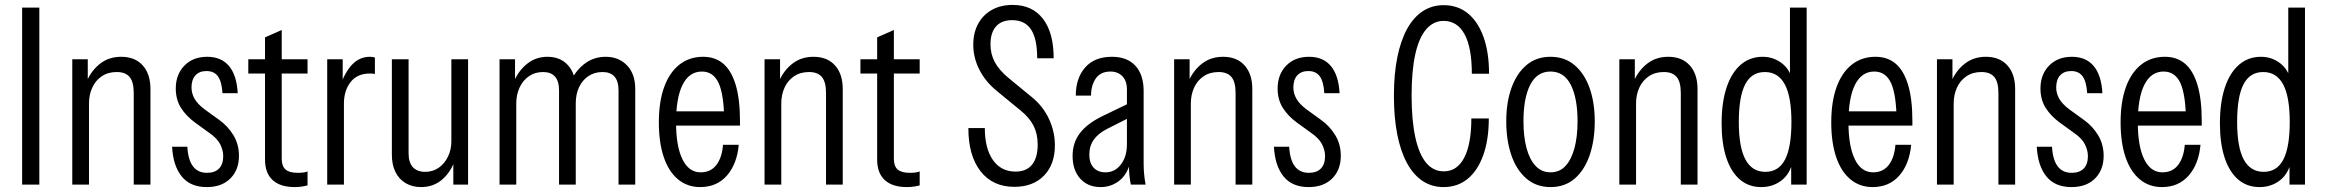

<svg xmlns="http://www.w3.org/2000/svg" viewBox="-20 -751 9460 781"><path d="M70 0V-720H140V0Z M274 0V-510H337V-414H342V0ZM524 0V-373Q524 -418 507 -438Q490 -458 455 -458Q419 -458 393.5 -440.5Q368 -423 355 -394Q342 -365 342 -330L333 -421Q353 -466 388.5 -493Q424 -520 473 -520Q529 -520 560.5 -485Q592 -450 592 -389V0Z M821 10Q754 10 719 -33.5Q684 -77 680 -154H742Q745 -101 765 -74.5Q785 -48 822 -48Q854 -48 871 -65.5Q888 -83 888 -116Q888 -139 876 -163.5Q864 -188 832 -210L774 -252Q737 -279 716 -312.5Q695 -346 695 -391Q695 -448 730 -484Q765 -520 823 -520Q880 -520 911.5 -482.5Q943 -445 947 -372H885Q882 -419 866.5 -440.5Q851 -462 820 -462Q791 -462 775 -444.5Q759 -427 759 -395Q759 -372 771 -350Q783 -328 814 -305L872 -263Q907 -238 929.5 -201Q952 -164 952 -117Q952 -60 917 -25Q882 10 821 10Z M1179 10Q1120 10 1089 -18.5Q1058 -47 1058 -102V-599L1126 -629V-105Q1126 -75 1141.5 -61.5Q1157 -48 1191 -48Q1205 -48 1215.5 -49.5Q1226 -51 1231 -54V3Q1221 6 1207 8Q1193 10 1179 10ZM990 -452V-510H1231V-452Z M1311 0V-510H1374V-404H1379V0ZM1379 -330 1363 -401Q1385 -461 1414.5 -490.5Q1444 -520 1485 -520Q1496 -520 1505 -517V-450Q1502 -451 1496.5 -451.5Q1491 -452 1485 -452Q1433 -452 1406 -417Q1379 -382 1379 -330Z M1693 10Q1657 10 1630 -6Q1603 -22 1588.5 -51.5Q1574 -81 1574 -121V-510H1642V-127Q1642 -90 1659.5 -71Q1677 -52 1710 -52Q1741 -52 1765 -69Q1789 -86 1802.5 -114.5Q1816 -143 1816 -176L1825 -85Q1805 -40 1771.5 -15Q1738 10 1693 10ZM1824 0V-92H1816V-510H1884V0Z M2012 0V-510H2075V-414H2080V0ZM2254 0V-383Q2254 -421 2237.5 -439.5Q2221 -458 2189 -458Q2156 -458 2131.5 -441Q2107 -424 2093.5 -395Q2080 -366 2080 -330L2071 -421Q2091 -466 2126 -493Q2161 -520 2207 -520Q2260 -520 2291 -485Q2322 -450 2322 -389V0ZM2496 0V-383Q2496 -421 2479.5 -439.5Q2463 -458 2431 -458Q2398 -458 2373.5 -441.5Q2349 -425 2335.5 -396.5Q2322 -368 2322 -330L2303 -425Q2327 -470 2362.5 -495Q2398 -520 2444 -520Q2497 -520 2530.5 -485Q2564 -450 2564 -389V0Z M2828 10Q2776 10 2738 -21.5Q2700 -53 2680 -112Q2660 -171 2660 -253Q2660 -337 2681.5 -396.5Q2703 -456 2743.5 -488Q2784 -520 2840 -520Q2889 -520 2922 -492Q2955 -464 2972.5 -406Q2990 -348 2990 -259Q2990 -255 2990 -250Q2990 -245 2990 -240H2705V-298H2954L2926 -258Q2925 -365 2903.5 -412.5Q2882 -460 2835 -460Q2784 -460 2757 -407Q2730 -354 2730 -253Q2730 -156 2756 -103Q2782 -50 2830 -50Q2871 -50 2894 -80Q2917 -110 2921 -162H2985Q2978 -84 2937 -37Q2896 10 2828 10Z M3090 0V-510H3153V-414H3158V0ZM3340 0V-373Q3340 -418 3323 -438Q3306 -458 3271 -458Q3235 -458 3209.5 -440.5Q3184 -423 3171 -394Q3158 -365 3158 -330L3149 -421Q3169 -466 3204.5 -493Q3240 -520 3289 -520Q3345 -520 3376.5 -485Q3408 -450 3408 -389V0Z M3669 10Q3610 10 3579 -18.5Q3548 -47 3548 -102V-599L3616 -629V-105Q3616 -75 3631.5 -61.5Q3647 -48 3681 -48Q3695 -48 3705.5 -49.5Q3716 -51 3721 -54V3Q3711 6 3697 8Q3683 10 3669 10ZM3480 -452V-510H3721V-452Z M4106 9Q4018 9 3968.5 -54.5Q3919 -118 3919 -230H3986Q3986 -147 4019 -100Q4052 -53 4111 -53Q4155 -53 4178 -81Q4201 -109 4201 -163Q4201 -206 4184.5 -239Q4168 -272 4131 -302L4036 -380Q3989 -418 3964 -467Q3939 -516 3939 -569Q3939 -618 3959 -654.5Q3979 -691 4015 -711Q4051 -731 4099 -731Q4179 -731 4222.5 -674.5Q4266 -618 4266 -514H4199Q4199 -593 4174 -631Q4149 -669 4097 -669Q4054 -669 4031.5 -643.5Q4009 -618 4009 -571Q4009 -531 4026.5 -498.5Q4044 -466 4081 -435L4176 -357Q4222 -320 4246.5 -268Q4271 -216 4271 -160Q4271 -82 4226.5 -36.5Q4182 9 4106 9Z M4580 0Q4576 -18 4574 -39.5Q4572 -61 4572 -85H4564V-387Q4564 -422 4545.5 -441Q4527 -460 4497 -460Q4457 -460 4437.5 -432Q4418 -404 4418 -362H4356Q4356 -433 4394 -476.5Q4432 -520 4503 -520Q4565 -520 4598.5 -483.5Q4632 -447 4632 -380V-85Q4632 -64 4634 -42.5Q4636 -21 4640 0ZM4457 10Q4405 10 4374 -24.5Q4343 -59 4343 -117Q4343 -170 4372.5 -209Q4402 -248 4463 -278L4577 -333V-274L4482 -226Q4447 -208 4429 -182.5Q4411 -157 4411 -122Q4411 -88 4428.5 -69Q4446 -50 4477 -50Q4515 -50 4539.5 -82Q4564 -114 4564 -164L4576 -85Q4563 -38 4530.5 -14Q4498 10 4457 10Z M4756 0V-510H4819V-414H4824V0ZM5006 0V-373Q5006 -418 4989 -438Q4972 -458 4937 -458Q4901 -458 4875.5 -440.5Q4850 -423 4837 -394Q4824 -365 4824 -330L4815 -421Q4835 -466 4870.5 -493Q4906 -520 4955 -520Q5011 -520 5042.5 -485Q5074 -450 5074 -389V0Z M5303 10Q5236 10 5201 -33.5Q5166 -77 5162 -154H5224Q5227 -101 5247 -74.5Q5267 -48 5304 -48Q5336 -48 5353 -65.5Q5370 -83 5370 -116Q5370 -139 5358 -163.5Q5346 -188 5314 -210L5256 -252Q5219 -279 5198 -312.5Q5177 -346 5177 -391Q5177 -448 5212 -484Q5247 -520 5305 -520Q5362 -520 5393.5 -482.5Q5425 -445 5429 -372H5367Q5364 -419 5348.5 -440.5Q5333 -462 5302 -462Q5273 -462 5257 -444.5Q5241 -427 5241 -395Q5241 -372 5253 -350Q5265 -328 5296 -305L5354 -263Q5389 -238 5411.5 -201Q5434 -164 5434 -117Q5434 -60 5399 -25Q5364 10 5303 10Z M5852 10Q5804 10 5766.5 -15Q5729 -40 5703 -88Q5677 -136 5663.5 -205Q5650 -274 5650 -362Q5650 -450 5664 -518.5Q5678 -587 5704 -634Q5730 -681 5767.5 -705.5Q5805 -730 5852 -730Q5910 -730 5951 -696.5Q5992 -663 6014.5 -600.5Q6037 -538 6037 -451H5967Q5967 -557 5937.5 -611.5Q5908 -666 5852 -666Q5811 -666 5781.5 -632Q5752 -598 5737 -530.5Q5722 -463 5722 -363Q5722 -262 5737 -193Q5752 -124 5781 -89Q5810 -54 5853 -54Q5907 -54 5936 -109.5Q5965 -165 5965 -269H6036Q6036 -183 6013.5 -120Q5991 -57 5950 -23.5Q5909 10 5852 10Z M6287 10Q6229 10 6188.5 -25Q6148 -60 6127.5 -120.5Q6107 -181 6107 -257Q6107 -334 6128 -393Q6149 -452 6189 -486Q6229 -520 6287 -520Q6345 -520 6385 -486Q6425 -452 6446 -393Q6467 -334 6467 -257Q6467 -181 6446.5 -120.5Q6426 -60 6386 -25Q6346 10 6287 10ZM6287 -50Q6324 -50 6348 -76Q6372 -102 6384.5 -148.5Q6397 -195 6397 -258Q6397 -352 6369.5 -406Q6342 -460 6287 -460Q6232 -460 6204.5 -406Q6177 -352 6177 -258Q6177 -195 6189.5 -148.5Q6202 -102 6226.5 -76Q6251 -50 6287 -50Z M6567 0V-510H6630V-414H6635V0ZM6817 0V-373Q6817 -418 6800 -438Q6783 -458 6748 -458Q6712 -458 6686.5 -440.5Q6661 -423 6648 -394Q6635 -365 6635 -330L6626 -421Q6646 -466 6681.5 -493Q6717 -520 6766 -520Q6822 -520 6853.5 -485Q6885 -450 6885 -389V0Z M7266 0V-103L7273 -95Q7261 -43 7226 -16.5Q7191 10 7144 10Q7093 10 7057 -21Q7021 -52 7002 -110Q6983 -168 6983 -249Q6983 -334 7003 -394.5Q7023 -455 7060.5 -487.5Q7098 -520 7150 -520Q7196 -520 7231.5 -491Q7267 -462 7274 -406L7261 -399V-720H7329V0ZM7161 -52Q7215 -52 7241 -102Q7267 -152 7267 -255Q7267 -358 7240 -408Q7213 -458 7159 -458Q7105 -458 7079 -408Q7053 -358 7053 -255Q7053 -152 7080 -102Q7107 -52 7161 -52Z M7597 10Q7545 10 7507 -21.5Q7469 -53 7449 -112Q7429 -171 7429 -253Q7429 -337 7450.5 -396.5Q7472 -456 7512.5 -488Q7553 -520 7609 -520Q7658 -520 7691 -492Q7724 -464 7741.5 -406Q7759 -348 7759 -259Q7759 -255 7759 -250Q7759 -245 7759 -240H7474V-298H7723L7695 -258Q7694 -365 7672.5 -412.5Q7651 -460 7604 -460Q7553 -460 7526 -407Q7499 -354 7499 -253Q7499 -156 7525 -103Q7551 -50 7599 -50Q7640 -50 7663 -80Q7686 -110 7690 -162H7754Q7747 -84 7706 -37Q7665 10 7597 10Z M7859 0V-510H7922V-414H7927V0ZM8109 0V-373Q8109 -418 8092 -438Q8075 -458 8040 -458Q8004 -458 7978.5 -440.5Q7953 -423 7940 -394Q7927 -365 7927 -330L7918 -421Q7938 -466 7973.5 -493Q8009 -520 8058 -520Q8114 -520 8145.5 -485Q8177 -450 8177 -389V0Z M8406 10Q8339 10 8304 -33.5Q8269 -77 8265 -154H8327Q8330 -101 8350 -74.5Q8370 -48 8407 -48Q8439 -48 8456 -65.5Q8473 -83 8473 -116Q8473 -139 8461 -163.5Q8449 -188 8417 -210L8359 -252Q8322 -279 8301 -312.5Q8280 -346 8280 -391Q8280 -448 8315 -484Q8350 -520 8408 -520Q8465 -520 8496.5 -482.5Q8528 -445 8532 -372H8470Q8467 -419 8451.5 -440.5Q8436 -462 8405 -462Q8376 -462 8360 -444.5Q8344 -427 8344 -395Q8344 -372 8356 -350Q8368 -328 8399 -305L8457 -263Q8492 -238 8514.5 -201Q8537 -164 8537 -117Q8537 -60 8502 -25Q8467 10 8406 10Z M8774 10Q8722 10 8684 -21.5Q8646 -53 8626 -112Q8606 -171 8606 -253Q8606 -337 8627.5 -396.5Q8649 -456 8689.5 -488Q8730 -520 8786 -520Q8835 -520 8868 -492Q8901 -464 8918.5 -406Q8936 -348 8936 -259Q8936 -255 8936 -250Q8936 -245 8936 -240H8651V-298H8900L8872 -258Q8871 -365 8849.5 -412.5Q8828 -460 8781 -460Q8730 -460 8703 -407Q8676 -354 8676 -253Q8676 -156 8702 -103Q8728 -50 8776 -50Q8817 -50 8840 -80Q8863 -110 8867 -162H8931Q8924 -84 8883 -37Q8842 10 8774 10Z M9293 0V-103L9300 -95Q9288 -43 9253 -16.5Q9218 10 9171 10Q9120 10 9084 -21Q9048 -52 9029 -110Q9010 -168 9010 -249Q9010 -334 9030 -394.5Q9050 -455 9087.5 -487.5Q9125 -520 9177 -520Q9223 -520 9258.5 -491Q9294 -462 9301 -406L9288 -399V-720H9356V0ZM9188 -52Q9242 -52 9268 -102Q9294 -152 9294 -255Q9294 -358 9267 -408Q9240 -458 9186 -458Q9132 -458 9106 -408Q9080 -358 9080 -255Q9080 -152 9107 -102Q9134 -52 9188 -52Z"/></svg>

Font: Instrument Sans Condensed
Style: Regular
Weight: 400
Width: 3
Designer: Rodrigo Fuenzalida
Foundry: fragTYPE
Version: Version 1.000;gftools[0.9.28]